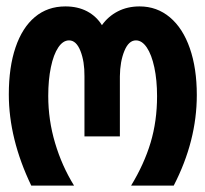

<svg xmlns="http://www.w3.org/2000/svg" viewBox="-20 -579 640 599"><path d="M404 -453Q381.5 -453 368 -420Q354.5 -387 354 -341V-153.5H243.5V-341Q244 -387 231 -420Q218 -453 195.5 -453Q176.5 -453 161.8 -431Q147 -409 138.8 -369.5Q130.5 -330 130.5 -279.5Q130.5 -204.5 151.8 -133Q173 -61.5 211 0H77.5Q7.5 -146 7.5 -284.5Q7.5 -369.5 28.5 -431.2Q49.5 -493 89 -526Q128.5 -559 184 -559Q222.5 -559 251.5 -543.8Q280.5 -528.5 298 -500.5Q317.5 -528 347.5 -543.5Q377.5 -559 415.5 -559Q469.5 -559 510 -525Q550.5 -491 572.2 -428.5Q594 -366 594 -282.5Q594 -139.5 522 0H389Q429.5 -66.5 449.8 -133.8Q470 -201 470 -279Q470 -329 461.5 -368.8Q453 -408.5 438 -430.8Q423 -453 404 -453Z"/></svg>

Font: JuliaMono
Style: Bold
Weight: 700
Monospace: yes
Designer: cormullion
Foundry: corm
Version: Version 0.055; ttfautohint (v1.8.4)